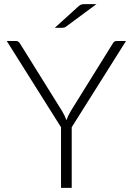

<svg xmlns="http://www.w3.org/2000/svg" viewBox="-20 -905 640 925"><path d="M325.5 -292V0H274V-292L12.5 -707.5H57Q64 -707.5 68.2 -704.2Q72.5 -701 76.5 -695L279 -370Q286 -358.5 291 -347.8Q296 -337 300 -326Q304 -337 309 -347.8Q314 -358.5 321 -370L523 -695Q526 -700.5 530.5 -704Q535 -707.5 542 -707.5H587ZM444.5 -885 298.5 -777Q293.5 -773.5 289.2 -772.2Q285 -771 279 -771H244L357.5 -874Q364.5 -880.5 370.5 -882.8Q376.5 -885 388.5 -885Z"/></svg>

Font: Lato Light
Style: Regular
Weight: 300
Designer: Lukasz Dziedzic
Foundry: Lukasz Dziedzic
Version: Version 1.104; Western+Polish opensource